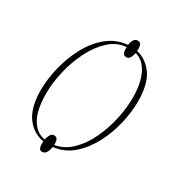

<svg xmlns="http://www.w3.org/2000/svg" viewBox="-154 -689 788 845"><g transform="rotate(30 240.0 -266.5)"><path d="M181 51Q160 51 164 8Q109 -1 75 -48Q41 -95 41 -183Q41 -236 55.5 -297Q70 -358 99 -413Q128 -468 172 -504.5Q216 -541 274 -546Q280 -584 303 -584Q314 -584 319 -575Q324 -566 322 -543Q373 -531 405 -485.5Q437 -440 437 -350Q437 -300 423.5 -240.5Q410 -181 382 -127Q354 -73 312 -35.5Q270 2 212 9Q205 51 181 51ZM213 -2Q261 -10 298 -46.5Q335 -83 359.5 -135.5Q384 -188 396.5 -245.5Q409 -303 409 -353Q409 -427 386.5 -473.5Q364 -520 322 -532Q318 -515 311.5 -505Q305 -495 294 -495Q284 -495 278.5 -503Q273 -511 274 -535Q226 -531 188 -496Q150 -461 123.5 -408Q97 -355 83 -295Q69 -235 69 -181Q69 -99 94.5 -54Q120 -9 165 -2Q168 -18 175 -28.5Q182 -39 192 -39Q203 -39 208.5 -30.5Q214 -22 213 -2Z"/></g></svg>

Font: Noto Serif Display SemiCondensed Thin
Style: Italic
Weight: 100
Width: 4
Italic angle: -12°
Designer: Monotype Design Team
Foundry: Monotype Imaging Inc.
Version: Version 2.009